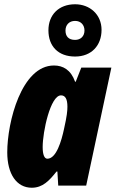

<svg xmlns="http://www.w3.org/2000/svg" viewBox="-20 -870 542 900"><path d="M332 -605C409 -605 456 -657 456 -730C456 -802 401 -850 332 -850C256 -850 207 -801 207 -728C207 -653 253 -605 332 -605ZM332 -683C301 -683 287 -700 287 -727C287 -753 304 -772 332 -772C359 -772 376 -753 376 -727C376 -700 358 -683 332 -683ZM129 10C180 10 211 -23 245 -66H249L253 0H384L502 -553H361L335 -487H332C312 -543 275 -563 233 -563C81 -563 14 -298 14 -156C14 -54 58 10 129 10ZM202 -126C188 -126 180 -145 180 -181C180 -252 216 -423 266 -423C286 -423 296 -406 296 -370C296 -351 294 -327 280 -265C268 -209 244 -126 202 -126Z"/></svg>

Font: Noto Sans UI Condensed Black
Style: Italic
Weight: 900
Width: 3
Italic angle: -192°
Designer: Monotype Design Team
Foundry: Monotype Imaging Inc.
Version: Version 1.901